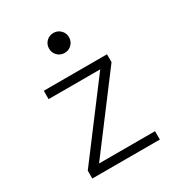

<svg xmlns="http://www.w3.org/2000/svg" viewBox="-183 -909 966 1034"><g transform="rotate(-30 300.0 -392.0)"><path d="M90 0H510V-52H162L493 -491V-540H100V-488H421L90 -49ZM238 -722Q238 -696 256 -678Q274 -660 300 -660Q326 -660 344 -678Q362 -696 362 -722Q362 -748 344 -766Q326 -784 300 -784Q274 -784 256 -766Q238 -748 238 -722Z"/></g></svg>

Font: CommitMonoV142 ExtLt
Style: Regular
Weight: 200
Monospace: yes
Designer: Eigil Nikolajsen
Foundry: Eigil Nikolajsen
Version: Version 1.142